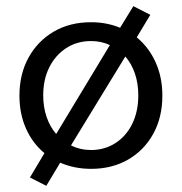

<svg xmlns="http://www.w3.org/2000/svg" viewBox="-20 -539 590 622"><path d="M130 63 77 36 124 -43Q86 -74 64.5 -122Q43 -170 43 -229Q43 -299 72.5 -352.5Q102 -406 154 -436.5Q206 -467 275 -467Q326 -467 369 -449L412 -519L467 -491L423 -418Q462 -386 484 -337.5Q506 -289 506 -229Q506 -159 476.5 -105.5Q447 -52 395 -22Q343 8 275 8Q221 8 175 -12ZM120 -230Q120 -192 131 -160Q142 -128 162 -105L336 -393Q308 -406 275 -406Q230 -406 195 -383.5Q160 -361 140 -321.5Q120 -282 120 -230ZM275 -53Q319 -53 354 -75.5Q389 -98 408.5 -138Q428 -178 428 -230Q428 -269 417 -301Q406 -333 386 -356L210 -68Q240 -53 275 -53Z"/></svg>

Font: Inconsolata SemiExpanded
Style: Regular
Weight: 400
Width: 6
Monospace: yes
Designer: Raph Levien, Cyreal, Brenton Simpson
Foundry: Raph Levien, Cyreal, Google
Version: Version 3.000; ttfautohint (v1.8.2.53-6de2)